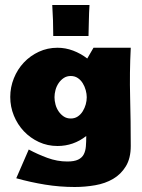

<svg xmlns="http://www.w3.org/2000/svg" viewBox="-20 -584 567 768"><path d="M249 62Q277 62 292.5 54.5Q308 47 315 33.5Q322 20 323.5 1.5Q325 -17 325 -40Q274 0 210 0Q170 0 135.5 -16Q101 -32 75.5 -59Q50 -86 35.5 -121.5Q21 -157 21 -196Q21 -235 35.5 -271Q50 -307 75.5 -334Q101 -361 135.5 -377Q170 -393 210 -393Q242 -393 272.5 -381.5Q303 -370 329 -350L354 -393H503Q498 -293 500.5 -196Q503 -99 503 0Q503 49 483.5 81Q464 113 432.5 131.5Q401 150 360.5 157Q320 164 279 164Q219 164 160.5 154.5Q102 145 45 129L95 14Q130 33 169.5 47.5Q209 62 249 62ZM263 -280Q247 -280 235 -272Q223 -264 214.5 -251.5Q206 -239 202 -224Q198 -209 198 -195Q198 -181 202 -166Q206 -151 214.5 -138.5Q223 -126 235 -118Q247 -110 263 -110Q279 -110 291 -118Q303 -126 311 -139Q319 -152 323 -166.5Q327 -181 327 -195Q327 -208 323 -223Q319 -238 311 -251Q303 -264 291 -272Q279 -280 263 -280ZM338 -564Q336 -533 335.5 -502.5Q335 -472 334 -440H193Q193 -472 192 -502.5Q191 -533 189 -564Z"/></svg>

Font: CAT Rhythmus
Style: Regular
Weight: 400
Designer: Peter Wiegel nach alter Vorlage
Foundry: Peter Wiegel
Version: 1.000